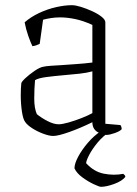

<svg xmlns="http://www.w3.org/2000/svg" viewBox="-20 -520 529 740"><path d="M185 4Q170 4 147 -4.5Q124 -13 104.5 -25.5Q85 -38 77 -50Q69 -60 64.5 -90Q60 -120 60 -153Q60 -165 60.5 -176.5Q61 -188 62 -198Q62 -204 77.5 -218.5Q93 -233 113.5 -247Q134 -261 148 -263Q156 -265 176.5 -266.5Q197 -268 217 -269Q243 -271 273.5 -273Q304 -275 336 -279V-424Q301 -440 270 -446.5Q239 -453 212 -453Q194 -453 177.5 -450.5Q161 -448 146 -444L133 -351Q129 -349 121.5 -346Q114 -343 105 -342Q98 -356 89 -381.5Q80 -407 75 -434Q99 -455 131 -470Q163 -485 196.5 -492.5Q230 -500 257 -500Q271 -500 292 -493.5Q313 -487 335 -477Q357 -467 371.5 -455.5Q386 -444 386 -434V-43L444 -38Q446 -36 447.5 -31.5Q449 -27 449 -22Q442 -14 422 -7Q402 0 390 0Q373 0 354.5 -12Q336 -24 336 -49Q289 -26 246.5 -11Q204 4 185 4ZM206 -41Q220 -41 244.5 -48Q269 -55 294.5 -65Q320 -75 336 -84V-245Q314 -239 286.5 -236Q259 -233 224 -230Q189 -227 158.5 -223Q128 -219 115 -211Q112 -177 112 -140Q112 -103 122 -80Q139 -66 163 -53.5Q187 -41 206 -41ZM369 200Q363 200 341.5 190Q320 180 298 164Q276 148 267 129Q267 111 281 84.5Q295 58 318 31Q341 4 368 -14H406Q378 3 356.5 29Q335 55 323.5 77.5Q312 100 312 109Q342 142 380.5 149.5Q419 157 455 150Q457 152 460 154.5Q463 157 463 162Q450 178 420 189Q390 200 369 200Z"/></svg>

Font: Texturina 72pt Thin
Style: Regular
Weight: 100
Designer: Guillermo Torres Carreño
Foundry: Omnibus-Type
Version: Version 1.002; ttfautohint (v1.8.3)